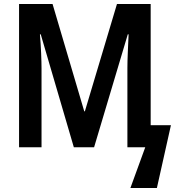

<svg xmlns="http://www.w3.org/2000/svg" viewBox="-20 -734 888 957"><path d="M348 0 183 -563H179Q183 -516 185 -469Q187 -422 187 -393V0H75V-714H242L400 -179H403L563 -714H731V-110H832L762 203H630L704 0H615V-395Q615 -426 617 -473Q619 -520 621 -563H617L449 0Z"/></svg>

Font: Noto Sans Condensed SemiBold
Style: Regular
Weight: 600
Width: 3
Designer: Monotype Design Team
Foundry: Monotype Imaging Inc.
Version: Version 2.013; ttfautohint (v1.8.4.7-5d5b)